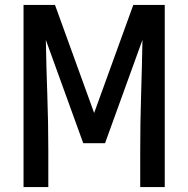

<svg xmlns="http://www.w3.org/2000/svg" viewBox="-20 -755 760 775"><path d="M75 0H175V-147Q175 -259 171 -371Q167 -483 165 -594L316 -177H404L555 -594Q553 -483 549.5 -371Q546 -259 546 -147V0H645V-735H518L360 -299L202 -735H75Z"/></svg>

Font: Iosevka Sparkle Medium
Style: Regular
Weight: 500
Designer: Belleve Invis
Foundry: Belleve Invis
Version: Version 4.5.0; ttfautohint (v1.8.3)